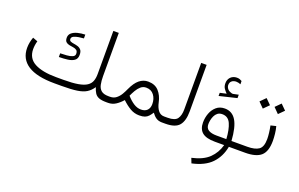

<svg xmlns="http://www.w3.org/2000/svg" viewBox="-103 -1071 2744 1764"><g transform="rotate(20 1269.5 -189.0)"><path d="M477.5 -58.6Q564.9 -58.6 619.4 -68.4Q673.8 -78.1 702.9 -97.7Q731.9 -117.2 742.9 -146.5Q753.9 -175.8 753.9 -214.8V-637.7H807.1V-215.8Q807.1 -168.9 814.5 -133.5Q821.8 -98.1 845.2 -78.4Q868.7 -58.6 916 -58.6H933.1V0H917Q870.1 0 844 -10.3Q817.9 -20.5 803.7 -42Q789.6 -63.5 779.3 -97.2Q753.4 -58.6 719.5 -37.6Q685.5 -16.6 629.6 -8.3Q573.7 0 481 0H410.2Q236.3 0 149.4 -56.4Q62.5 -112.8 62.5 -221.7Q62.5 -249 67.9 -275.6Q73.2 -302.2 82.5 -327.1L130.4 -309.1Q118.7 -269.5 118.7 -229Q119.1 -138.7 194.6 -98.6Q270 -58.6 405.3 -58.6ZM365.2 -277.3Q396 -277.8 428.5 -280.3Q460.9 -282.7 483.2 -292.2Q505.4 -301.8 505.4 -322.3Q505.4 -347.7 491.9 -357.4Q478.5 -367.2 458.7 -370.1Q439 -373 419.2 -376.7Q399.4 -380.4 386 -392.6Q372.6 -404.8 372.6 -434.1Q372.6 -462.4 393.8 -480.5Q415 -498.5 449.7 -507.6Q484.4 -516.6 523.4 -517.6V-480.5Q502 -479 474.6 -474.9Q447.3 -470.7 427.5 -461.2Q407.7 -451.7 407.7 -433.6Q407.7 -417.5 420.9 -411.6Q434.1 -405.8 453.6 -403.1Q473.1 -400.4 492.7 -394.3Q512.2 -388.2 525.4 -372.6Q538.6 -356.9 538.6 -324.2Q538.6 -286.6 514.4 -269.3Q490.2 -252 450.9 -246.8Q411.6 -241.7 365.2 -241.2Z M1070.3 -76.7Q1040.5 -42.5 1007.3 -21.2Q974.1 0 934.1 0H913.6V-58.6H931.6Q967.3 -58.6 991.9 -78.1Q1016.6 -97.7 1033.2 -126Q1049.8 -154.3 1061 -180.2Q1092.3 -249 1130.4 -279.5Q1168.5 -310.1 1214.4 -310.1Q1281.7 -310.1 1319.3 -268.6Q1356.9 -227.1 1370.1 -163.1Q1379.9 -116.2 1402.1 -87.4Q1424.3 -58.6 1460.9 -58.6H1475.6V0H1460.9Q1425.8 0 1402.3 -16.1Q1378.9 -32.2 1360.4 -59.1Q1345.2 -36.1 1330.8 -20.5Q1316.4 -4.9 1295.9 2.9Q1275.4 10.7 1241.7 10.7Q1193.8 10.7 1152.8 -13.2Q1111.8 -37.1 1070.3 -76.7ZM1097.2 -129.4Q1130.9 -90.8 1166 -68.1Q1201.2 -45.4 1237.8 -45.4Q1277.8 -45.4 1299.1 -67.4Q1320.3 -89.4 1320.3 -127.9Q1320.3 -179.7 1293.2 -215.6Q1266.1 -251.5 1216.8 -251.5Q1186.5 -251.5 1164.3 -232.2Q1142.1 -212.9 1125.7 -184.6Q1109.4 -156.2 1097.2 -129.4Z M1456.1 0V-58.6H1495.6Q1566.9 -58.6 1589.8 -91.6Q1612.8 -124.5 1612.8 -182.1V-637.7H1666V-182.6Q1666 -89.8 1628.4 -44.9Q1590.8 0 1495.1 0Z M1929.2 -451.7Q1912.1 -468.8 1898.7 -488.5Q1885.3 -508.3 1885.3 -538.1Q1885.3 -570.8 1903.3 -593.3Q1915 -607.9 1932.1 -615.2Q1949.2 -622.6 1967.3 -622.6Q1984.9 -622.6 1995.6 -618.7Q2006.3 -614.7 2018.1 -607.9L2018.6 -576.2Q1996.1 -585.9 1974.1 -585.9Q1964.4 -585.9 1952.1 -582.5Q1939.9 -579.1 1930.7 -570.3Q1923.8 -564.5 1919.7 -554.9Q1915.5 -545.4 1915.5 -531.7Q1916 -513.2 1928.7 -496.6Q1941.4 -480 1967.3 -472.7Q1968.8 -472.2 1971.9 -470.9Q1975.1 -469.7 1980 -469.7Q1983.9 -469.7 1986.3 -470.2L2037.1 -481V-447.8L1866.7 -406.7V-437.5ZM2180.1 0V-58.6H2220.9V0ZM1961.4 -318.4Q2033.7 -318.4 2072.3 -255.4Q2110.8 -192.4 2119.6 -58.6H2190.4V0H2115.2Q2096.7 100.1 2032.5 167Q1968.3 233.9 1844.2 260.7L1825.7 212.9Q1935.5 188.5 1991.7 133.8Q2047.9 79.1 2069.3 0H1978.5Q1893.1 0 1854.2 -32.2Q1815.4 -64.5 1815.4 -129.9Q1815.4 -176.3 1831.5 -219.5Q1847.7 -262.7 1880.1 -290.5Q1912.6 -318.4 1961.4 -318.4ZM2069.3 -58.6Q2064 -150.4 2039.6 -205.8Q2015.1 -261.2 1957 -261.2Q1929.2 -261.2 1911.6 -247.3Q1894 -233.4 1884.3 -212.2Q1874.5 -190.9 1870.6 -169.4Q1866.7 -147.9 1866.7 -132.3Q1866.7 -92.3 1895 -75.4Q1923.3 -58.6 1973.6 -58.6Z M2459.5 -328.1Q2468.8 -293.5 2472.7 -256.8Q2476.6 -220.2 2476.6 -188.5Q2476.6 -85.9 2429 -43Q2381.3 0 2273.9 0H2201.2V-58.6H2273.9Q2348.1 -58.6 2385.3 -84.2Q2422.4 -109.9 2422.4 -187Q2422.4 -213.9 2418.2 -248.3Q2414.1 -282.7 2407.2 -315.4ZM2384.3 -488.3 2435.5 -539.6 2487.3 -488.3 2435.5 -436.5ZM2236.8 -488.3 2288.1 -539.6 2339.8 -488.3 2288.1 -436.5Z"/></g></svg>

Font: Vazir Thin FD-WOL
Style: Thin-FD-WOL
Weight: 100
Designer: Saber Rastikerdar
Foundry: Saber Rastikerdar
Version: Version 30.1.0